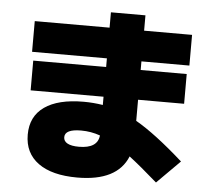

<svg xmlns="http://www.w3.org/2000/svg" viewBox="-58 -864 1115 997"><g transform="rotate(5 500.0 -365.0)"><path d="M105 -130Q105 -225 176 -275Q247 -325 380 -325Q429 -325 480 -317V-360H100V-515H480V-560H90V-720H480V-800H660V-720H910V-560H660V-515H900V-360H660V-250Q763 -191 910 -60L790 60Q701 -18 642 -63Q588 70 380 70Q248 70 176.5 18Q105 -34 105 -130ZM375 -90Q472 -90 479 -158Q431 -175 380 -175Q295 -175 295 -133Q295 -112 315.5 -101Q336 -90 375 -90Z"/></g></svg>

Font: Enso Black
Style: Regular
Weight: 900
Designer: Coji Morishita
Foundry: UNDERFOREST DESIGN
Version: Version 1.000